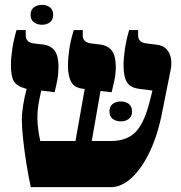

<svg xmlns="http://www.w3.org/2000/svg" viewBox="-20 -771 744 791"><path d="M107 0Q97 -45 88.5 -98.5Q80 -152 75 -199.5Q70 -247 70 -275Q70 -304 75.5 -338.5Q81 -373 90 -405L85 -406Q49 -416 37 -436.5Q25 -457 25 -502Q25 -531 30.5 -568.5Q36 -606 48 -647H86V-625Q86 -596 120 -592L154 -588Q190 -584 205.5 -562Q221 -540 221 -496Q221 -468 216.5 -443.5Q212 -419 205 -391L150 -398Q144 -373 139 -344Q134 -315 134 -286Q134 -264 137.5 -237.5Q141 -211 146 -190H291L329 -405H324Q286 -409 273 -434Q260 -459 260 -501Q260 -531 265.5 -568.5Q271 -606 284 -647H321V-625Q321 -596 356 -592L389 -588Q425 -584 441 -562Q457 -540 457 -496Q457 -468 452 -443.5Q447 -419 440 -391L394 -396L358 -190H436Q503 -190 539.5 -228Q576 -266 599 -362L608 -398L553 -405Q516 -410 502.5 -433Q489 -456 489 -501Q489 -531 494.5 -568.5Q500 -606 512 -647H549V-625Q549 -596 584 -592L624 -587Q652 -584 666.5 -568Q681 -552 684.5 -529Q688 -506 683 -483L649 -313Q631 -218 598 -148Q565 -78 523 -39Q481 0 437 0ZM431 -312Q431 -333 444.5 -343Q458 -353 478 -353Q497 -353 510.5 -343Q524 -333 524 -312Q524 -291 510.5 -281Q497 -271 478 -271Q458 -271 444.5 -281Q431 -291 431 -312ZM153 -669Q134 -669 120 -679Q106 -689 106 -710Q106 -731 120 -741Q134 -751 153 -751Q172 -751 185.5 -741Q199 -731 199 -710Q199 -689 185.5 -679Q172 -669 153 -669Z"/></svg>

Font: Noto Serif Hebrew SemiCondensed Black
Style: Regular
Weight: 900
Width: 4
Designer: Monotype Design Team
Foundry: Monotype Imaging Inc.
Version: Version 2.004; ttfautohint (v1.8.4.7-5d5b)